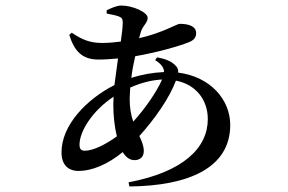

<svg xmlns="http://www.w3.org/2000/svg" viewBox="-20 -611 1040 693"><path d="M336 -396C359 -396 383 -398 406 -400C402 -369 397 -336 393 -304C293 -253 202 -160 202 -61C202 -16 226 6 264 6C311 6 368 -17 423 -62C434 -44 448 -33 465 -33C484 -33 499 -43 499 -66C499 -84 492 -101 483 -120C539 -182 592 -258 615 -320C687 -306 730 -251 730 -181C730 -77 641 10 444 47L447 62C661 60 811 -5 811 -160C811 -251 740 -334 623 -349C624 -358 622 -366 614 -374C599 -390 576 -399 547 -404L540 -394C562 -380 572 -367 572 -351C531 -349 491 -342 454 -330C457 -356 462 -382 468 -408C548 -422 625 -444 660 -458C679 -465 688 -475 688 -492C688 -513 667 -525 629 -525C618 -525 569 -493 482 -473L487 -491C494 -519 513 -527 513 -547C513 -566 461 -591 417 -591C401 -591 380 -581 365 -574V-562C381 -559 397 -556 408 -552C420 -547 423 -543 423 -529C423 -514 420 -489 416 -461C394 -458 371 -456 348 -456C306 -456 277 -467 239 -493L230 -485C248 -428 275 -396 336 -396ZM565 -324C546 -280 503 -218 461 -172C453 -194 448 -221 448 -255L450 -295C491 -313 528 -322 565 -324ZM402 -119C362 -90 317 -67 286 -67C272 -67 267 -74 267 -89C267 -137 314 -212 390 -262L389 -234C389 -195 393 -154 402 -119Z"/></svg>

Font: GenKiMin2 TW SB
Style: Regular
Weight: 600
Version: Version 2.100;PS 2.1;hotconv 16.6.51;makeotf.lib2.5.65220 DE